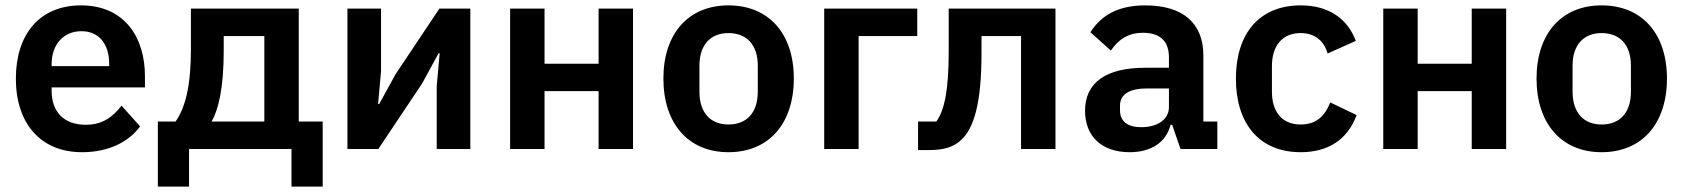

<svg xmlns="http://www.w3.org/2000/svg" viewBox="-20 -554 6258 714"><path d="M285 12C382 12 458 -25 501 -84L432 -161C400 -120 362 -90 299 -90C215 -90 172 -141 172 -216V-229H519V-271C519 -414 444 -534 281 -534C128 -534 39 -427 39 -262C39 -95 131 12 285 12ZM283 -438C349 -438 386 -389 386 -317V-308H172V-316C172 -388 216 -438 283 -438Z M567 140H683V0H1064V140H1180V-102H1091V-522H690V-373C690 -239 671 -157 633 -102H567ZM767 -102C792 -146 812 -225 812 -367V-420H963V-102Z M1272 0H1387L1550 -244L1611 -356H1615L1604 -233V0H1729V-522H1614L1451 -278L1390 -167H1386L1397 -289V-522H1272Z M1877 0H2005V-215H2206V0H2334V-522H2206V-317H2005V-522H1877Z M2689 12C2839 12 2932 -94 2932 -262C2932 -429 2839 -534 2689 -534C2540 -534 2447 -429 2447 -262C2447 -94 2540 12 2689 12ZM2689 -91C2623 -91 2581 -134 2581 -213V-310C2581 -388 2623 -431 2689 -431C2756 -431 2798 -388 2798 -310V-213C2798 -134 2756 -91 2689 -91Z M3045 0H3173V-420H3391V-522H3045Z M3394 4H3435C3491 4 3528 -7 3558 -37C3601 -80 3630 -168 3630 -356V-420H3777V0H3905V-522H3508V-362C3508 -210 3490 -141 3462 -102H3394Z M4181 12C4259 12 4316 -23 4333 -90H4339L4370 0H4507V-102H4455V-348C4455 -467 4380 -534 4239 -534C4134 -534 4073 -494 4035 -434L4111 -366C4136 -402 4170 -432 4230 -432C4298 -432 4327 -398 4327 -340V-302H4238C4096 -302 4015 -249 4015 -142C4015 -49 4075 12 4181 12ZM4224 -81C4174 -81 4145 -102 4145 -144V-161C4145 -202 4178 -225 4245 -225H4327V-156C4327 -107 4281 -81 4224 -81Z M4817 12C4918 12 4991 -34 5025 -126L4927 -173C4908 -126 4878 -91 4817 -91C4746 -91 4710 -140 4710 -213V-308C4710 -381 4746 -431 4817 -431C4872 -431 4905 -399 4917 -355L5022 -402C4991 -484 4922 -534 4817 -534C4663 -534 4576 -429 4576 -262C4576 -94 4663 12 4817 12Z M5124 0H5252V-215H5453V0H5581V-522H5453V-317H5252V-522H5124Z M5936 12C6086 12 6179 -94 6179 -262C6179 -429 6086 -534 5936 -534C5787 -534 5694 -429 5694 -262C5694 -94 5787 12 5936 12ZM5936 -91C5870 -91 5828 -134 5828 -213V-310C5828 -388 5870 -431 5936 -431C6003 -431 6045 -388 6045 -310V-213C6045 -134 6003 -91 5936 -91Z"/></svg>

Font: Braiins Sans SemiBold
Style: Regular
Weight: 600
Designer: Mike Abbink, Paul van der Laan, Pieter van Rosmalen, Jiri Chlebus, Lubos Buracinsky
Foundry: Bold Monday, Sudetype
Version: Version 1.000;hotconv 1.0.109;makeotfexe 2.5.65596